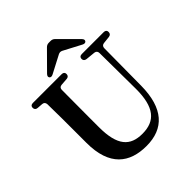

<svg xmlns="http://www.w3.org/2000/svg" viewBox="-257 -1133 1330 1330"><g transform="rotate(-45 408.0 -467.5)"><path d="M617 -817 487 -947C478 -956 468 -960 456 -960H438C426 -960 416 -956 407 -947L278 -817C267 -806 265 -796 271 -788C277 -780 288 -779 301 -786L431 -854C443 -860 453 -860 465 -854L594 -786C607 -779 618 -780 624 -788C630 -796 628 -806 617 -817ZM64 -695 105 -692C120 -691 129 -682 130 -666C132 -577 132 -486 132 -397V-285C132 -58 247 25 411 25C582 25 678 -78 680 -297L683 -661C683 -676 691 -686 706 -688L761 -694C776 -696 784 -705 784 -720C784 -735 775 -743 759 -743H544C528 -743 519 -735 519 -720C519 -705 528 -697 543 -695L613 -688C628 -686 636 -676 636 -661L639 -310C640 -127 576 -55 451 -55C332 -55 270 -119 270 -300V-397C270 -487 270 -577 271 -665C271 -681 280 -690 295 -691L348 -695C363 -696 372 -705 372 -720C372 -735 363 -743 347 -743H65C49 -743 40 -735 40 -720C40 -705 49 -696 64 -695Z"/></g></svg>

Font: 寒蝉锦书宋Pro Soft
Style: Regular
Weight: 700
Designer: 寒蝉锦书宋{Warren} 思源宋体{Ryoko NISHIZUKA 西塚涼子 (kana & ideographs); Frank Grießhammer (Latin, Greek & Cyrillic); Wenlong ZHANG 
Foundry: Adobe & ChillType
Version: Version 2.000;Glyphs 3.1.1 (3135)